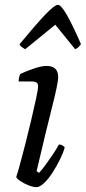

<svg xmlns="http://www.w3.org/2000/svg" viewBox="-20 -772 354 792"><path d="M130 0Q117 0 98 -7.5Q79 -15 64 -25Q49 -35 47 -42Q52 -56 62.5 -94.5Q73 -133 85.5 -182Q98 -231 109.5 -280Q121 -329 129 -366Q137 -403 137 -417Q137 -428 130 -432Q123 -436 111 -436H57Q57 -444 59 -453.5Q61 -463 64 -467Q87 -478 119 -489Q151 -500 172 -500Q220 -500 220 -454Q220 -429 194.5 -329Q169 -229 131 -66L141 -59Q151 -69 166 -89.5Q181 -110 197 -133.5Q213 -157 223 -176Q232 -176 238 -172Q244 -168 247 -164Q241 -142 227.5 -114.5Q214 -87 197 -60.5Q180 -34 162 -17Q144 0 130 0ZM84 -569Q75 -574 68.5 -579Q62 -584 61 -590Q127 -670 166 -711Q205 -752 219 -752Q232 -752 256 -710Q280 -668 314 -590Q310 -585 305 -579Q300 -573 290 -569L208 -670Z"/></svg>

Font: Texturina Light
Style: Italic
Weight: 300
Italic angle: -11°
Designer: Guillermo Torres Carreño
Foundry: Omnibus-Type
Version: Version 1.002; ttfautohint (v1.8.3)